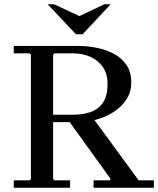

<svg xmlns="http://www.w3.org/2000/svg" viewBox="-20 -887 747 907"><path d="M422 0V-35H497L503 -41L300 -323H424L635 -35H707V0ZM350 -670Q394 -670 438 -661Q482 -652 518.5 -632.5Q555 -613 577.5 -580Q600 -547 600 -498Q600 -451 576 -415.5Q552 -380 514.5 -356.5Q477 -333 433.5 -321.5Q390 -310 350 -310H186L231 -355V-41L237 -35H311V0H45V-35H120L126 -41V-629L120 -635H45V-670ZM231 -300 186 -345H325Q371 -345 407.5 -357.5Q444 -370 466 -401.5Q488 -433 488 -490Q488 -539 465.5 -571Q443 -603 406 -619Q369 -635 325 -635H237L231 -629ZM473 -867H503L370 -725H339L205 -867H235L355 -811Z"/></svg>

Font: Brygada 1918 Medium
Style: Regular
Weight: 500
Designer: Mateusz Machalski | Borys Kosmynka | Przemek Hoffer
Foundry: NIEPODLEGLA 2018
Version: Version 3.006